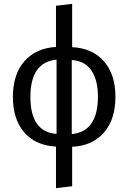

<svg xmlns="http://www.w3.org/2000/svg" viewBox="-20 -767 667 998"><path d="M580 -265Q580 -145 519.5 -77Q459 -9 355 -4V201L271 211V-5Q164 -11 105.5 -79.5Q47 -148 47 -263Q47 -381 107 -449Q167 -517 271 -523V-737L355 -747V-522Q462 -516 521 -447.5Q580 -379 580 -265ZM138 -263Q138 -81 274 -71V-457Q138 -444 138 -263ZM353 -70Q489 -83 489 -265Q489 -352 454.5 -401.5Q420 -451 353 -455Z"/></svg>

Font: FiraGO Book
Style: Regular
Weight: 350
Designer: bBox Type
Foundry: bBox Type GmbH
Version: Version 1.001;PS 001.001;hotconv 1.0.88;makeotf.lib2.5.64775